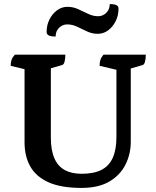

<svg xmlns="http://www.w3.org/2000/svg" viewBox="-20 -909 765 941"><path d="M379.7 12Q278.2 12 216.9 -16Q155.6 -44 128 -94Q100.3 -144 100.3 -211V-585.8L120 -565.2L32.3 -586.4Q32.3 -603.1 36.6 -615.6Q40.8 -628.1 52.7 -641H300.2Q300.2 -619.1 296.2 -605.6Q292.2 -592.1 284.2 -590.1L206.9 -568.1L229.2 -589.1V-235.3Q229.2 -173.5 246.2 -134Q263.2 -94.5 297 -75.9Q330.7 -57.3 380.2 -57.3Q439.5 -57.3 477 -76.3Q514.5 -95.2 532.5 -135.4Q550.6 -175.6 550.6 -237.3V-597.2L559.8 -564.9L468.1 -586.4Q468.1 -603.1 472.1 -615.6Q476.1 -628.1 487 -641H694.5Q694.5 -619.6 690.5 -605.9Q686.5 -592.1 678.5 -590.1L606.9 -569.2L620.9 -602.2V-214Q620.9 -154.5 595.2 -102.8Q569.6 -51.1 516.3 -19.5Q463 12 379.7 12ZM309.7 -789.4Q286.4 -789.4 269.5 -772.7Q252.6 -756 252.6 -730Q229.4 -730 218.9 -735.4Q208.5 -740.7 208.5 -752.8Q208.5 -786 222.6 -813.9Q236.6 -841.8 259.7 -858.7Q282.8 -875.6 310.6 -875.6Q338.2 -875.6 363.1 -864.1Q388.1 -852.6 412.2 -841.1Q436.3 -829.5 460.4 -829.5Q484.6 -829.5 501.2 -846.4Q517.8 -863.3 517.8 -888.9Q541 -888.9 550.9 -883.7Q560.9 -878.5 560.9 -866.7Q560.9 -833.7 547.1 -805.7Q533.3 -777.8 510.4 -760.5Q487.5 -743.3 458.8 -743.3Q431.6 -743.3 407 -754.8Q382.4 -766.4 358.5 -777.9Q334.6 -789.4 309.7 -789.4Z"/></svg>

Font: Petrona
Style: Regular
Weight: 400
Designer: Ringo R. Seeber
Foundry: Ringo R. Seeber
Version: Version 2.001; ttfautohint (v1.8.3)